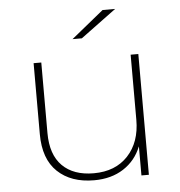

<svg xmlns="http://www.w3.org/2000/svg" viewBox="-52 -769 770 822"><g transform="rotate(-5 333.0 -358.5)"><path d="M320 3Q221 3 163 -52Q105 -107 105 -214V-519H138V-216Q138 -123 186 -75Q234 -27 321 -27Q414 -27 468 -85Q522 -143 522 -239V-519H555V0H523V-125Q499 -65 446.5 -31Q394 3 320 3ZM280 -607 419 -720H473L320 -607Z"/></g></svg>

Font: Montserrat ExtraLight
Style: Regular
Weight: 200
Designer: Julieta Ulanovsky
Foundry: Julieta Ulanovsky
Version: Version 9.000; ttfautohint (v1.8.4.7-5d5b)